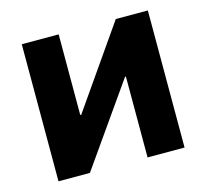

<svg xmlns="http://www.w3.org/2000/svg" viewBox="-84 -636 787 732"><g transform="rotate(-15 309.5 -270.5)"><path d="M558.1 0H412.1V-319.3H408.7L184.6 0H60.5V-541H206.1V-222.7H210L431.6 -541H558.1Z"/></g></svg>

Font: Inter 17pt
Style: Bold
Weight: 700
Version: Version 4.001;git-66647c0bb